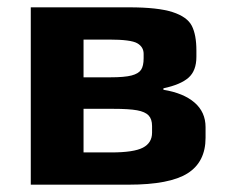

<svg xmlns="http://www.w3.org/2000/svg" viewBox="-20 -504 621 524"><path d="M64 -484H332Q411 -484 451 -471Q491 -458 503.5 -433.5Q516 -409 516 -366V-349Q516 -311 494.5 -292Q473 -273 426 -263V-259Q481 -250 511 -224Q541 -198 541 -157V-128Q541 -62 492 -31Q443 0 331 0H64ZM281 -293Q320 -293 339 -298Q358 -303 365 -313.5Q372 -324 372 -345V-357Q372 -376 354.5 -386Q337 -396 278 -396H208V-293ZM284 -88Q345 -88 370 -101Q395 -114 395 -142V-160Q395 -179 385.5 -189Q376 -199 354 -203Q332 -207 289 -207H208V-88Z"/></svg>

Font: Play
Style: Bold
Weight: 700
Designer: Jonas Hecksher (Cyrillic expansion: Cyreal)
Foundry: Jonas Hecksher, Playtype, e-types AS
Version: Version 2.101; ttfautohint (v1.5.65-e2d9)